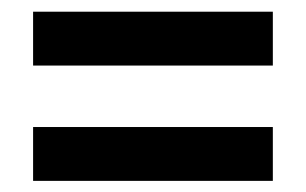

<svg xmlns="http://www.w3.org/2000/svg" viewBox="-20 -464 531 333"><path d="M37.4 -350.3V-443.7H453.2V-350.3ZM37.4 -150.3V-243.7H453.2V-150.3Z"/></svg>

Font: Rokkitt SemiBold
Style: Regular
Weight: 600
Designer: Vernon Adams
Foundry: Vernon Adams
Version: Version 3.103